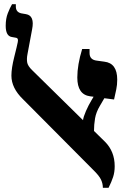

<svg xmlns="http://www.w3.org/2000/svg" viewBox="-20 -879 594 909"><path d="M523 -92Q523 -162 477 -208L425 -259Q425 -289 430 -318.5Q435 -348 453 -378L474 -414L520 -408Q526 -435 530.5 -456Q535 -477 535 -502Q535 -580 474 -587L438 -592Q404 -596 404 -628V-647H369Q346 -572 346 -512Q346 -431 407 -423L423 -421L413 -404Q399 -381 387 -353.5Q375 -326 373 -310L133 -546Q111 -567 108.5 -584.5Q106 -602 110 -622L132 -740Q145 -805 103 -812L80 -816Q55 -822 55 -848V-859H37Q27 -842 17 -816.5Q7 -791 7 -757Q7 -709 35 -704L57 -700Q68 -698 64 -679Q61 -663 47.5 -609.5Q34 -556 34 -521Q34 -462 89 -409L419 -77Q449 -48 458 -29Q467 -10 467 10H494Q508 -18 515.5 -41Q523 -64 523 -92Z"/></svg>

Font: Noto Serif Hebrew SemiCondensed Extra
Style: Regular
Weight: 800
Width: 4
Designer: Monotype Design Team
Foundry: Monotype Imaging Inc.
Version: Version 1.901